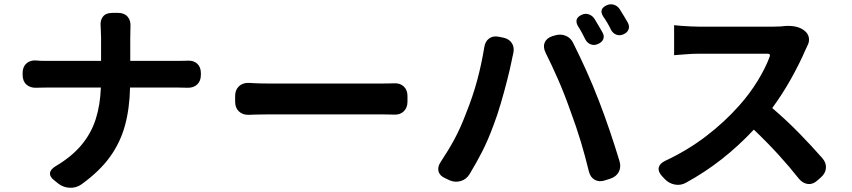

<svg xmlns="http://www.w3.org/2000/svg" viewBox="-20 -852 4030 908"><path d="M87 -507Q87 -536 105 -552Q123 -568 151 -566Q167 -564 198 -564H458V-674Q458 -688 457 -704Q456 -720 456 -727Q453 -756 467 -773.5Q481 -791 511 -791H539Q568 -791 583.5 -773Q599 -755 597 -726Q597 -719 596.5 -701Q596 -683 596 -673V-564H821Q836 -564 849 -564.5Q862 -565 866 -565Q895 -567 912.5 -551Q930 -535 930 -506V-498Q930 -469 912.5 -452.5Q895 -436 866 -437Q859 -437 846 -437.5Q833 -438 820 -438H595Q593 -339 571 -258.5Q549 -178 500 -110Q451 -42 365 20Q341 37 311 36Q281 35 258 18L238 2Q215 -15 216.5 -33Q218 -51 243 -66Q319 -111 365 -166Q411 -221 432.5 -288Q454 -355 457 -438H202Q187 -438 171.5 -437.5Q156 -437 151 -437Q123 -436 105 -452Q87 -468 87 -498Z M1092 -398Q1092 -427 1110 -444Q1128 -461 1157 -460Q1173 -459 1184.5 -458.5Q1196 -458 1211.5 -457.5Q1227 -457 1253 -457Q1288 -457 1344.5 -457Q1401 -457 1466.5 -457Q1532 -457 1596 -457Q1660 -457 1711.5 -457Q1763 -457 1790 -457Q1809 -457 1823.5 -457.5Q1838 -458 1842 -458Q1871 -460 1889 -443.5Q1907 -427 1907 -398V-371Q1907 -342 1889 -325Q1871 -308 1842 -310Q1835 -310 1820.5 -310.5Q1806 -311 1790 -311Q1763 -311 1711.5 -311Q1660 -311 1596 -311Q1532 -311 1466.5 -311Q1401 -311 1344.5 -311Q1288 -311 1253 -311Q1225 -311 1209.5 -310.5Q1194 -310 1183 -310Q1172 -310 1157 -309Q1128 -308 1110 -325Q1092 -342 1092 -371Z M2731 -782Q2748 -790 2765 -784Q2782 -778 2792 -762Q2801 -747 2812 -728.5Q2823 -710 2829 -699Q2839 -682 2833 -667Q2827 -652 2808 -644Q2791 -636 2774.5 -642Q2758 -648 2749 -664Q2742 -679 2731.5 -698Q2721 -717 2713 -729Q2693 -765 2731 -782ZM2849 -827Q2866 -835 2883.5 -829.5Q2901 -824 2911 -808Q2921 -792 2932 -774Q2943 -756 2949 -745Q2958 -728 2952.5 -713Q2947 -698 2929 -690Q2911 -682 2895 -688Q2879 -694 2870 -710Q2863 -726 2851.5 -745Q2840 -764 2832 -775Q2811 -810 2849 -827ZM2182 -311Q2216 -395 2236.5 -471.5Q2257 -548 2270 -627Q2274 -656 2293 -670Q2312 -684 2340 -678L2360 -674Q2388 -668 2401 -647.5Q2414 -627 2407 -598Q2405 -588 2403.5 -583Q2402 -578 2399 -561Q2392 -526 2378.5 -473Q2365 -420 2348.5 -363.5Q2332 -307 2314 -260Q2287 -187 2260 -134.5Q2233 -82 2201 -29Q2186 -4 2159.5 4Q2133 12 2107 1L2086 -9Q2060 -20 2054 -41Q2048 -62 2064 -86Q2100 -140 2128.5 -192.5Q2157 -245 2182 -311ZM2676 -332Q2648 -411 2618.5 -478Q2589 -545 2560 -603Q2547 -630 2556 -651Q2565 -672 2592 -681L2603 -684Q2630 -693 2655 -683Q2680 -673 2692 -646Q2722 -586 2753 -517.5Q2784 -449 2812 -376Q2838 -309 2863.5 -234Q2889 -159 2910 -89Q2918 -61 2906 -38.5Q2894 -16 2866 -7L2841 1Q2814 10 2793 -1.5Q2772 -13 2765 -41Q2747 -115 2726.5 -183Q2706 -251 2676 -332Z M3783 -708Q3801 -695 3805 -675Q3809 -655 3798 -635Q3797 -632 3794 -626.5Q3791 -621 3789 -616Q3764 -557 3723 -483Q3682 -409 3632 -341Q3700 -283 3760 -221.5Q3820 -160 3869 -104Q3888 -82 3886 -57Q3884 -32 3862 -13L3845 2Q3824 21 3800 18Q3776 15 3758 -7Q3712 -65 3661 -121Q3610 -177 3545 -239Q3400 -84 3226 11Q3201 26 3172.5 21Q3144 16 3124 -5L3110 -20Q3091 -41 3095.5 -60Q3100 -79 3125 -91Q3230 -140 3318 -207Q3406 -274 3476 -353Q3526 -409 3563.5 -470.5Q3601 -532 3620 -584Q3625 -598 3610 -598Q3590 -598 3555 -598Q3520 -598 3479 -598Q3438 -598 3399 -598Q3360 -598 3329.5 -598Q3299 -598 3286 -598Q3255 -598 3219.5 -595Q3184 -592 3168 -591V-733Q3182 -731 3204 -729.5Q3226 -728 3248.5 -727Q3271 -726 3286 -726Q3302 -726 3338 -726Q3374 -726 3419.5 -726Q3465 -726 3510.5 -726Q3556 -726 3591 -726Q3626 -726 3639 -726Q3654 -726 3671.5 -727Q3689 -728 3693 -729Q3716 -731 3740.5 -726.5Q3765 -722 3783 -708Z"/></svg>

Font: Chiron GoRound TC
Style: Bold
Weight: 700
Designer: Ryoko NISHIZUKA 西塚涼子 (kana, bopomofo & ideographs); Paul D. Hunt (Latin, Greek & Cyrillic); Sandoll Communications 산돌커뮤니
Foundry: Adobe
Version: Version 1.000;hotconv 1.1.1;makeotfexe 2.6.0